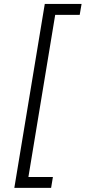

<svg xmlns="http://www.w3.org/2000/svg" viewBox="-20 -781 423 949"><path d="M50.8 147.7 201.3 -761.4H383.2L373.9 -707.4H252.8L120.4 93.8H241.5L232.6 147.7Z"/></svg>

Font: Karasuma Gothic
Style: Light Italic
Weight: 300
Italic angle: 9.39998°
Designer: Rasmus Andersson / Ryoko Nishizuka
Foundry: rsms
Version: Version 1.00